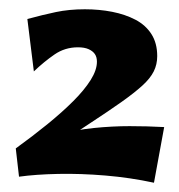

<svg xmlns="http://www.w3.org/2000/svg" viewBox="-20 -850 387 414"><path d="M80 -522 14 -530Q50 -556 82 -582Q114 -608 138 -632Q162 -656 175.5 -677.5Q189 -699 189 -717Q189 -727 184.5 -733.5Q180 -740 171 -744Q162 -748 148 -748Q120 -748 97.5 -732.5Q75 -717 53 -696L39 -809Q72 -818 100.5 -824Q129 -830 163 -830Q194 -830 222 -824.5Q250 -819 272 -807.5Q294 -796 306.5 -776.5Q319 -757 319 -729Q319 -711 311.5 -696Q304 -681 287 -665.5Q270 -650 242.5 -630.5Q215 -611 174.5 -584.5Q134 -558 80 -522ZM312 -456Q261 -467 207.5 -471.5Q154 -476 105.5 -475Q57 -474 21 -469L14 -530Q59 -549 101 -559.5Q143 -570 182.5 -574Q222 -578 259.5 -578Q297 -578 334 -576Z"/></svg>

Font: Marhey
Style: Bold
Weight: 700
Designer: Nur Syamsi & Bustanul Arifin
Foundry: Namelatype
Version: Version 1.000